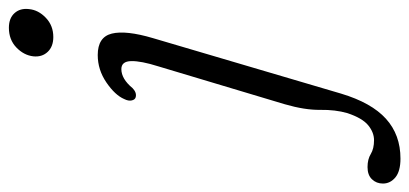

<svg xmlns="http://www.w3.org/2000/svg" viewBox="-404 -426 944 443"><g transform="rotate(-90 68.5 -204.0)"><path d="M205 -553.5Q183 -553.5 170.8 -566.5Q158.5 -579.5 160.5 -599.5Q163 -621.5 181 -638.8Q199 -656 226.5 -656Q248.5 -656 260.2 -643Q272 -630 269.5 -609.5Q267.5 -588 249.5 -570.8Q231.5 -553.5 205 -553.5ZM202.5 -323.5 74.5 110.5Q53.5 180.5 16.5 214Q-20.5 247.5 -75.5 247.5Q-104.5 247.5 -118.8 235.8Q-133 224 -133 207Q-133 192 -123.2 181.8Q-113.5 171.5 -95 171.5Q-77 171.5 -64.8 179Q-52.5 186.5 -33 186.5Q-15 186.5 1.5 173Q18 159.5 29.5 125Q37.5 97.5 37 62.2Q36.5 27 50 -19.5L137.5 -311.5Q150 -351 149.5 -373.8Q149 -396.5 131 -396.5Q108.5 -396.5 87 -370.5Q76.5 -360.5 66 -363.5Q60.5 -365 58.8 -372.5Q57 -380 62 -390Q71 -411 100.2 -431Q129.5 -451 163.5 -451Q205 -451 213 -418.5Q221 -386 202.5 -323.5Z"/></g></svg>

Font: Fraunces 72pt S100 Light
Style: Italic
Weight: 300
Italic angle: -16°
Version: Version 1.000; ttfautohint (v1.8.3)